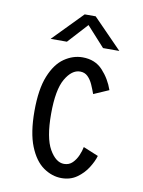

<svg xmlns="http://www.w3.org/2000/svg" viewBox="-81 -751 612 819"><g transform="rotate(10 225.0 -341.5)"><path d="M242.5 11Q201 11 163.5 -15.2Q126 -41.5 102.8 -99.2Q79.5 -157 79.5 -251Q79.5 -346 102.8 -403.2Q126 -460.5 163.5 -486.2Q201 -512 242.5 -512Q297 -512 330 -476.2Q363 -440.5 379 -394L313.5 -365.5Q306.5 -385 297.8 -404.8Q289 -424.5 275.8 -437.5Q262.5 -450.5 242.5 -450.5Q206.5 -450.5 179 -403.2Q151.5 -356 151.5 -251Q151.5 -147.5 179.2 -99Q207 -50.5 242.5 -50.5Q264.5 -50.5 279 -65Q293.5 -79.5 302 -99.5Q310.5 -119.5 313.5 -136L379 -109Q372 -84.5 354.2 -56.5Q336.5 -28.5 308.5 -8.8Q280.5 11 242.5 11ZM94 -566 219 -694H266.5L391.5 -566H321L243 -652L164.5 -566Z"/></g></svg>

Font: Trispace Condensed Light
Style: Regular
Weight: 300
Width: 3
Designer: Tyler Finck
Foundry: Etcetera Type Company
Version: Version 1.210; ttfautohint (v1.8.3)